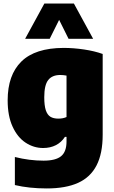

<svg xmlns="http://www.w3.org/2000/svg" viewBox="-20 -828 640 1078"><path d="M63.5 211V53.5Q145 74 224.5 74Q292.5 74 323 49Q353.5 24 353.5 -34V-59.5H344.5Q325 -29 293.8 -13Q262.5 3 222 3Q169.5 3 124 -26.8Q78.5 -56.5 50.8 -116.8Q23 -177 23 -264.5Q23 -407 100.2 -482.8Q177.5 -558.5 337 -559Q393 -559 451.8 -550.2Q510.5 -541.5 556.5 -525V-71.5Q556.5 34 522.2 100.5Q488 167 418.8 198.5Q349.5 230 242.5 230Q143.5 230 63.5 211ZM353.5 -171V-403.5Q335 -407 318.5 -407Q273 -407 250.8 -378.8Q228.5 -350.5 228.5 -282Q228.5 -235 237.2 -209Q246 -183 263 -172.5Q280 -162 308 -162Q334 -162 353.5 -171ZM503 -610H365L312 -716.5L259 -610H121L229 -808H395Z"/></svg>

Font: Encode Sans Semi Condensed Black
Style: Regular
Weight: 900
Width: 4
Designer: Multiple Designers
Foundry: Impallari Type
Version: Version 2.000